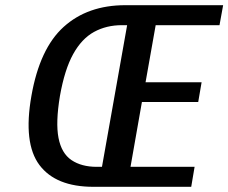

<svg xmlns="http://www.w3.org/2000/svg" viewBox="-20 -720 880 740"><path d="M340 0Q195 0 132 -84Q69 -168 101 -350Q133 -533 225.5 -616.5Q318 -700 463 -700H840L826 -623H580L541 -403H757L744 -327H527L483 -77H730L717 0ZM353 -77H373L470 -623H450Q390 -623 342.5 -597Q295 -571 262 -511.5Q229 -452 211 -350Q194 -248 205.5 -188.5Q217 -129 255.5 -103Q294 -77 353 -77Z"/></svg>

Font: Cuprum SemiBold
Style: Italic
Weight: 600
Italic angle: -10°
Version: Version 3.000